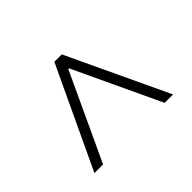

<svg xmlns="http://www.w3.org/2000/svg" viewBox="-78 -804 536 536"><g transform="rotate(-45 189.5 -536.5)"><path d="M174.8 -685.5H204.1L344.7 -386.7H311.5L190.9 -643.6H188L68.4 -386.7H34.2Z"/></g></svg>

Font: Pretendard GOV Thin
Style: Regular
Weight: 100
Designer: Base glyphs from Inter by Rasmus Andersson; Hangeul glyphs from Noto Sans CJK(Source Han Sans) by Jang Soo-young and Kan
Foundry: Kil Hyung-jin
Version: Version 1.309